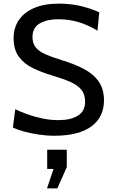

<svg xmlns="http://www.w3.org/2000/svg" viewBox="-20 -734 624 1058"><path d="M280 14Q236.5 14 193 7.5Q149.5 1 112.5 -9.2Q75.5 -19.5 51 -31L64 -132Q91 -119 129.2 -105Q167.5 -91 212 -81.5Q256.5 -72 302 -72Q369.5 -72 409.2 -96.8Q449 -121.5 449 -174Q449 -213.5 429 -238.8Q409 -264 368.8 -282Q328.5 -300 268 -318Q210.5 -335 162 -358.2Q113.5 -381.5 84.2 -420.8Q55 -460 55 -525Q55 -580.5 83.8 -623.2Q112.5 -666 168.2 -690Q224 -714 305 -714Q374 -714 431.8 -699Q489.5 -684 527 -666L517 -565Q460 -599 408.2 -613.5Q356.5 -628 301 -628Q239.5 -628 199.2 -605Q159 -582 159 -530Q159 -495 177 -472.8Q195 -450.5 230.5 -434.8Q266 -419 319 -403Q392 -381 444.5 -352.8Q497 -324.5 525 -283.2Q553 -242 553 -181Q553 -136 536 -100Q519 -64 485 -38.5Q451 -13 399.8 0.5Q348.5 14 280 14ZM296 304H239L275 197H240V91H348V187Z"/></svg>

Font: Cabin Resolve
Style: Regular-Resolve
Weight: 400
Designer: Pablo Impallari
Foundry: Pablo Impallari. http://www.impallari.com Igino Marini. http://www.ikern.com
Version: Version 3.001